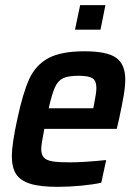

<svg xmlns="http://www.w3.org/2000/svg" viewBox="-20 -717 532 745"><path d="M26 -110Q26 -159 47 -254Q69 -357 93.5 -410.5Q118 -464 167 -491Q216 -518 308 -518Q396 -518 431 -492.5Q466 -467 466 -409Q466 -382 460 -346.5Q454 -311 442 -255L433 -217H152Q140 -157 140 -139Q140 -117 150 -106Q160 -95 183 -91Q206 -87 250 -87Q304 -87 392 -96L373 -8Q342 -1 294.5 3.5Q247 8 204 8Q136 8 97.5 -4Q59 -16 42.5 -41.5Q26 -67 26 -110ZM342 -297 344 -307Q354 -357 354 -375Q354 -404 338.5 -413.5Q323 -423 285 -423Q245 -423 225 -413.5Q205 -404 193.5 -379Q182 -354 169 -297ZM271 -602 291 -697H389L370 -602Z"/></svg>

Font: Saira Semi Condensed Medium
Style: Italic
Weight: 500
Width: 4
Italic angle: -12°
Designer: Hector Gatti with collaboration of the Omnibus-Type team
Foundry: Omnibus-Type
Version: Version 1.001; ttfautohint (v1.8)